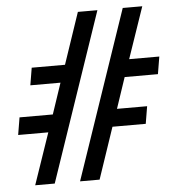

<svg xmlns="http://www.w3.org/2000/svg" viewBox="-51 -745 722 793"><g transform="rotate(-5 310.0 -349.0)"><path d="M136 -213H11L23 -285H161L204 -413H79L91 -485H229L301 -698H382L144 0H63ZM487 -698H568L495 -485H620L608 -413H470L427 -285H552L540 -213H402L330 0H249Z"/></g></svg>

Font: IBM Plex Mono Text
Style: Italic
Weight: 450
Italic angle: -9°
Monospace: yes
Designer: Mike Abbink, Paul van der Laan, Pieter van Rosmalen
Foundry: Bold Monday
Version: Version 2.1